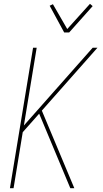

<svg xmlns="http://www.w3.org/2000/svg" viewBox="-20 -985 540 1005"><path d="M348 0 185 -390 99 -293 51 0H32L153 -735H172L105 -328L465 -735H490L199 -406L369 0ZM316 -815 240 -955 257 -963 332 -833 451 -965 465 -953 342 -815Z"/></svg>

Font: Iosevka Thin Oblique
Style: Regular
Weight: 100
Italic angle: -9°
Monospace: yes
Designer: Belleve Invis
Foundry: Belleve Invis
Version: Version 32.5.0; ttfautohint (v1.8.4)